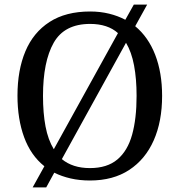

<svg xmlns="http://www.w3.org/2000/svg" viewBox="-20 -775 782 835"><path d="M173 -52Q114 -99 85 -178Q56 -257 56 -359Q56 -470 90.5 -552Q125 -634 195.5 -679.5Q266 -725 372 -725Q416 -725 454.5 -715.5Q493 -706 525 -689L562 -755H620L568 -661Q625 -614 655 -536.5Q685 -459 685 -358Q685 -247 648.5 -164.5Q612 -82 542 -36Q472 10 371 10Q326 10 287 1Q248 -8 216 -24L181 40H122ZM371 -44Q446 -44 490.5 -81.5Q535 -119 554.5 -189Q574 -259 574 -358Q574 -432 563 -490.5Q552 -549 528 -589L249 -83Q296 -44 371 -44ZM493 -631Q471 -651 440.5 -661Q410 -671 372 -671Q260 -671 213.5 -589Q167 -507 167 -358Q167 -283 178 -225Q189 -167 214 -126Z"/></svg>

Font: Noto Serif Kannada
Style: Regular
Weight: 400
Designer: Universal Thirst, Indian Type Foundry and the Monotype Design Team
Foundry: Monotype Imaging Inc.
Version: Version 2.003